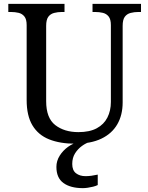

<svg xmlns="http://www.w3.org/2000/svg" viewBox="-20 -734 765 994"><path d="M370 10Q291 10 234.5 -12.5Q178 -35 148 -85Q118 -135 118 -216V-604Q118 -634 106.5 -648.5Q95 -663 76.5 -667.5Q58 -672 36 -672H23V-714H314V-672H301Q279 -672 260 -667Q241 -662 230 -647Q219 -632 219 -600V-210Q219 -123 266 -86.5Q313 -50 386 -50Q444 -50 481 -70Q518 -90 536 -125.5Q554 -161 554 -206V-604Q554 -634 542.5 -648.5Q531 -663 512.5 -667.5Q494 -672 472 -672H459V-714H710V-672H697Q675 -672 656 -667Q637 -662 626 -647Q615 -632 615 -600V-204Q615 -138 587 -90Q559 -42 504.5 -16Q450 10 370 10ZM409 240Q345 240 308.5 213.5Q272 187 272 130Q272 99 289 72Q306 45 332.5 26Q359 7 390 0H447Q426 6 404.5 21.5Q383 37 368.5 60Q354 83 354 115Q354 148 373.5 163Q393 178 423 178Q437 178 452.5 176Q468 174 486 170V224Q476 229 462 232.5Q448 236 434 238Q420 240 409 240Z"/></svg>

Font: Noto Serif Bengali
Style: Regular
Weight: 400
Designer: Juan Bruce, Universal Thirst, Indian Type Foundry and the Monotype Design Team.
Foundry: Monotype Imaging Inc.
Version: Version 2.003